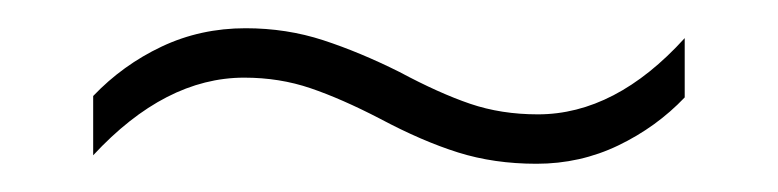

<svg xmlns="http://www.w3.org/2000/svg" viewBox="-20 -421 551 136"><path d="M249 -337Q222 -351 200 -358.5Q178 -366 153 -366Q97 -366 46 -311V-353Q67 -375 94.5 -388Q122 -401 154 -401Q183 -401 209 -392.5Q235 -384 263 -370Q291 -355 313 -347.5Q335 -340 361 -340Q416 -340 465 -394V-352Q445 -331 418 -318Q391 -305 360 -305Q330 -305 304.5 -313Q279 -321 249 -337Z"/></svg>

Font: Noto Sans Sinhala UI SemiCondensed ExtraLight
Style: Regular
Weight: 200
Width: 4
Designer: Jelle Bosma - Monotype Design Team
Foundry: Monotype Imaging Inc.
Version: Version 2.006; ttfautohint (v1.8.4.7-5d5b)